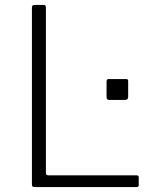

<svg xmlns="http://www.w3.org/2000/svg" viewBox="-20 -762 631 782"><path d="M110 -731Q110 -742 120 -742H158Q167 -742 167 -731V-57Q167 -48 177 -48H536Q545 -48 545 -40V-8Q545 -4 543 -2Q541 0 537 0H120Q115 0 112.5 -2.5Q110 -5 110 -11V-731ZM502 -367Q502 -355 488 -355H425Q414 -355 414 -366V-430Q414 -440 422 -440H495Q502 -440 502 -432Z"/></svg>

Font: Libre Franklin ExtraLight
Style: Regular
Weight: 250
Designer: Pablo Impallari, Rodrigo Fuenzalida, Nhung Nguyen
Foundry: Impallari Type
Version: Version 3.000